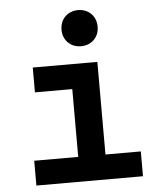

<svg xmlns="http://www.w3.org/2000/svg" viewBox="-53 -797 693 843"><g transform="rotate(-5 293.0 -375.5)"><path d="M73.2 0H543V-109.4H387.2V-517.6H102.5V-408.2H267.1V-109.4H73.2ZM322.3 -592.3C368.7 -592.3 401.9 -625.5 401.9 -671.9C401.9 -718.3 368.7 -751.5 322.3 -751.5C275.9 -751.5 242.7 -718.3 242.7 -671.9C242.7 -625.5 275.9 -592.3 322.3 -592.3Z"/></g></svg>

Font: Cascadia Mono SemiBold
Style: Regular
Weight: 600
Monospace: yes
Designer: Aaron Bell
Foundry: Saja Typeworks
Version: Version 2404.023